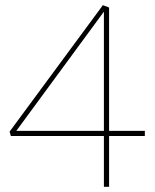

<svg xmlns="http://www.w3.org/2000/svg" viewBox="-20 -721 600 741"><path d="M401 -216H539V-196H401V0H381V-196H22L17 -213L377 -701L401 -692ZM381 -216V-676L43 -216Z"/></svg>

Font: Bitter Pro Thin
Style: Regular
Weight: 250
Designer: Sol Matas, and Bitter project Authors
Foundry: Sol Matas
Version: Version 1.010